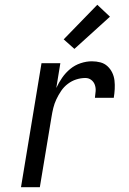

<svg xmlns="http://www.w3.org/2000/svg" viewBox="-20 -785 540 805"><path d="M68 0 154 -520H233L216 -416Q226 -438 240.5 -459Q255 -480 274.5 -496Q294 -512 318 -520Q342 -528 365 -528Q384 -528 401 -523.5Q418 -519 430.5 -507.5Q443 -496 450.5 -480.5Q458 -465 460 -447.5Q462 -430 461 -411.5Q460 -393 457 -375H378Q380 -389 381 -403Q382 -417 377.5 -429.5Q373 -442 362.5 -450Q352 -458 338 -458Q319 -458 300 -452Q281 -446 264.5 -433.5Q248 -421 236.5 -404Q225 -387 216.5 -369Q208 -351 203.5 -332.5Q199 -314 196 -295L147 0ZM292 -580 247 -620 388 -765 441 -715Z"/></svg>

Font: Iosevka Term Curly
Style: Italic
Weight: 400
Italic angle: -9°
Designer: Belleve Invis
Foundry: Belleve Invis
Version: Version 32.3.0